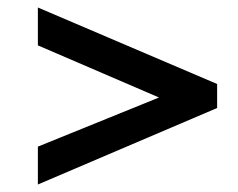

<svg xmlns="http://www.w3.org/2000/svg" viewBox="-20 -516 636 512"><path d="M404 -256 81 -125V-24L559 -228V-292L81 -496V-395Z"/></svg>

Font: SpinnyJost
Style: Regular
Weight: 500
Version: Version 3.710